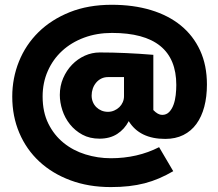

<svg xmlns="http://www.w3.org/2000/svg" viewBox="-20 -760 904 796"><path d="M665 -184.1Q559.1 -184.1 513.7 -257.8Q496.1 -224.1 465.8 -204.6Q435.5 -185.1 392.6 -185.1Q352.1 -185.1 321.5 -201.7Q291 -218.3 270 -244.6Q249 -271 238.5 -303.2Q228 -335.4 228 -366.2Q228 -403.8 241.9 -436Q255.9 -468.3 278.8 -491.9Q301.8 -515.6 331.5 -529.1Q361.3 -542.5 393.6 -542.5Q446.8 -542.5 502 -540Q557.1 -537.6 615.7 -532.7V-303.7Q634.8 -283.7 652.3 -283.7Q669.9 -283.7 681.4 -295.7Q692.9 -307.6 699.5 -325.9Q706.1 -344.2 708.5 -366Q710.9 -387.7 710.9 -407.7Q710.9 -623.5 444.3 -623.5Q381.3 -623.5 328.4 -603.8Q275.4 -584 237.3 -548.8Q199.2 -513.7 178 -465.3Q156.7 -417 156.7 -359.9Q156.7 -295.4 180.4 -247.6Q204.1 -199.7 243.7 -167.7Q283.2 -135.7 334.2 -119.9Q385.3 -104 439.5 -104Q549.8 -104 639.6 -149.9L698.2 -50.3Q668.9 -33.2 639.9 -20.8Q610.8 -8.3 579.8 -0.2Q548.8 7.8 514.2 11.7Q479.5 15.6 439.5 15.6Q347.2 15.6 272 -12.5Q196.8 -40.5 143.1 -90.3Q89.4 -140.1 60.1 -209Q30.8 -277.8 30.8 -359.4Q30.8 -436 58.6 -505.1Q86.4 -574.2 139.4 -626.5Q192.4 -678.7 269 -709.5Q345.7 -740.2 443.4 -740.2Q532.7 -740.2 605.5 -718.3Q678.2 -696.3 729.7 -654.3Q781.2 -612.3 809.6 -550.8Q837.9 -489.3 837.9 -409.7Q837.9 -358.9 826.9 -317.4Q815.9 -275.9 794.2 -246.1Q772.5 -216.3 740 -200.2Q707.5 -184.1 665 -184.1ZM494.1 -440.4H427.7Q412.6 -440.4 400.1 -434.3Q387.7 -428.2 378.7 -417.5Q369.6 -406.7 364.7 -392.8Q359.9 -378.9 359.9 -363.8Q359.9 -349.6 365 -337.2Q370.1 -324.7 379.4 -315.7Q388.7 -306.6 400.9 -301.5Q413.1 -296.4 427.7 -296.4Q441.4 -296.4 453.6 -301.8Q465.8 -307.1 474.9 -315.9Q483.9 -324.7 489 -336.4Q494.1 -348.1 494.1 -360.8Z"/></svg>

Font: Paytone One
Style: Regular
Weight: 400
Designer: vernon adams
Foundry: vernon adams
Version: 1.000